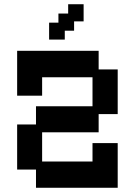

<svg xmlns="http://www.w3.org/2000/svg" viewBox="-20 -876 637 907"><path d="M150 11V-75H61V-288H150V-374H417V-511H179V-424H61V-636H446V-548H536V-337H446V-251H179V-113H417V-200H536V11ZM212 -689V-769H256V-812H302V-856H375V-775H330V-731H286V-689Z"/></svg>

Font: Pixelify Sans SemiBold
Style: Regular
Weight: 600
Designer: Stefie Justprince
Foundry: Typecalism Foundryline
Version: Version 1.000